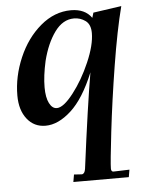

<svg xmlns="http://www.w3.org/2000/svg" viewBox="-50 -473 564 752"><g transform="rotate(-5 232.0 -96.5)"><path d="M244 212Q255 211 258 192Q290 -56 312 -183Q271 -83 220 -36.5Q169 10 119 10Q74 10 46.5 -25Q19 -60 19 -117Q19 -192 50.5 -265.5Q82 -339 137 -385.5Q192 -432 257 -432Q312 -432 338 -395L344 -415L455 -431Q431 -338 409 -201Q387 -64 373 56.5Q359 177 359 199Q359 212 368 212L431 210L426 239H208L213 210ZM331 -336Q331 -370 311 -384.5Q291 -399 266 -399Q222 -399 190 -355Q158 -311 141 -243Q128 -185 128 -140Q128 -100 139.5 -77.5Q151 -55 169 -55Q195 -55 234 -105Q273 -155 302 -222Q331 -289 331 -336Z"/></g></svg>

Font: Unna Medium
Style: Italic
Weight: 500
Italic angle: -8.05°
Designer: Jorge de Buen Unna
Foundry: Omnibus-Type
Version: Version 2.008